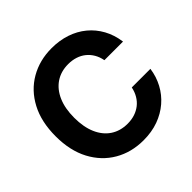

<svg xmlns="http://www.w3.org/2000/svg" viewBox="-186 -915 1104 1104"><g transform="rotate(-45 366.0 -363.5)"><path d="M379.4 10.7Q281.2 10.7 203.9 -34.2Q126.5 -79.1 82 -162.8Q37.6 -246.6 37.6 -363.3Q37.6 -481 82 -564.9Q126.5 -648.9 204.1 -693.6Q281.7 -738.3 379.4 -738.3Q442.9 -738.3 497.1 -720.2Q551.3 -702.1 593 -667.7Q634.8 -633.3 661.6 -584.5Q688.5 -535.6 696.8 -474.6H545.4Q539.6 -505.9 525.4 -530Q511.2 -554.2 490 -571.3Q468.8 -588.4 441.4 -597.2Q414.1 -606 382.3 -606Q322.8 -606 279.3 -576.7Q235.8 -547.4 212.2 -493.2Q188.5 -439 188.5 -363.3Q188.5 -287.1 212.2 -233.2Q235.8 -179.2 279.3 -150.4Q322.8 -121.6 381.8 -121.6Q414.1 -121.6 440.9 -130.4Q467.8 -139.2 489.3 -156Q510.7 -172.9 525.1 -197.3Q539.6 -221.7 545.9 -252.4H697.3Q689.5 -196.3 663.8 -148.2Q638.2 -100.1 596.7 -64.5Q555.2 -28.8 500.5 -9Q445.8 10.7 379.4 10.7Z"/></g></svg>

Font: Inter 24pt
Style: Bold
Weight: 700
Designer: Rasmus Andersson
Foundry: rsms
Version: Version 4.001;git-66647c0bb